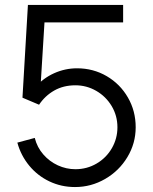

<svg xmlns="http://www.w3.org/2000/svg" viewBox="-20 -740 618 775"><path d="M282.7 15Q227.3 15 179.5 -7.8Q131.7 -30.5 98 -71.3Q64.3 -112.2 50 -164.3L120.3 -183.3Q129.8 -145.3 154.7 -116.8Q179.5 -88.2 213.5 -72.6Q247.5 -57 284.3 -57Q331.2 -57 370.2 -80Q409.2 -103 431.6 -141.9Q454 -180.8 454 -226.3Q454 -272.8 430.8 -311.8Q407.5 -350.7 368.5 -373.2Q329.5 -395.7 284.3 -395.7Q236 -395.7 198.8 -374.5Q161.7 -353.3 137.7 -317.3L70.7 -345.7L92.7 -720H477V-649.7H125L161.7 -684L142 -364.3L123.7 -389Q154.2 -424.5 198.4 -444.4Q242.7 -464.3 291 -464.3Q356.3 -464.3 410.6 -432.7Q464.8 -401 496.2 -346.6Q527.7 -292.2 527.7 -226.3Q527.7 -161.5 494.3 -106Q461 -50.5 404.6 -17.8Q348.2 15 282.7 15Z"/></svg>

Font: Hauora
Style: Regular
Weight: 400
Designer: Wayne Shih
Foundry: WCYS
Version: Version 1.001